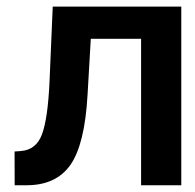

<svg xmlns="http://www.w3.org/2000/svg" viewBox="-20 -548 578 568"><path d="M136 -528.4H516.3V0H397.4V-433.2H248.6L239 -267.4Q230.8 -121.4 188.6 -60.7Q146.3 0 58.9 0H23.4L23.1 -99.8L41.9 -101.2Q87.4 -104.8 104.4 -151.1Q121.4 -197.4 126.4 -304Z"/></svg>

Font: Interface Medium
Style: Regular
Weight: 500
Designer: Rasmus Andersson
Foundry: rsms
Version: Version 1.8